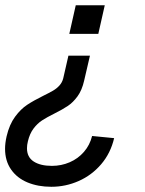

<svg xmlns="http://www.w3.org/2000/svg" viewBox="-42 -508 557 740"><path d="M225.1 -377.4 250 -487.8H361.8L336.9 -377.4ZM-22.5 65.4Q-22.5 43.5 -16.6 17.6Q-5.9 -28.3 16.1 -58.1Q38.1 -87.9 63 -104.2Q87.9 -120.6 124.5 -138.7Q148.4 -150.4 162.6 -158.7Q176.8 -167 187.3 -178.7Q197.8 -190.4 201.7 -206.1L221.7 -293.5H304.7L282.2 -196.8Q273.9 -160.2 256.8 -136.7Q239.7 -113.3 219.7 -99.9Q199.7 -86.4 167.5 -70.3Q138.2 -55.7 120.1 -43.9Q102.1 -32.2 87.2 -12.5Q72.3 7.3 65.4 37.1Q62 50.8 62 63.5Q62 97.7 87.9 114.5Q113.8 131.3 158.2 131.3Q194.3 131.3 226.6 117.4Q258.8 103.5 281.5 77.4Q304.2 51.3 313 16.1L397.9 24.4Q384.3 82.5 347.9 125Q311.5 167.5 261.2 189.7Q210.9 211.9 155.8 211.9Q104.5 211.9 64 195.1Q23.4 178.2 0.5 145Q-22.5 111.8 -22.5 65.4Z"/></svg>

Font: Acari Sans Medium
Style: Italic
Weight: 500
Italic angle: -13°
Designer: Alfredo Marco Pradil and Stefan Peev
Foundry: Hanken Design Co.
Version: Version 1.045